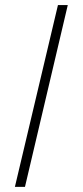

<svg xmlns="http://www.w3.org/2000/svg" viewBox="-20 -729 328 762"><path d="M39.1 12.7 210 -709H249L79.1 12.7Z"/></svg>

Font: Post No Bills Colombo
Style: Light
Weight: 400
Designer: Kosala Senevirathne, Siva Puranthara, Lasantha Premarathna, Tharique Azeez
Foundry: Mooniak
Version: Version 1.220 ; ttfautohint (v1.5)